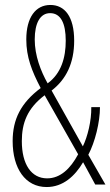

<svg xmlns="http://www.w3.org/2000/svg" viewBox="-20 -744 445 774"><path d="M183 -724C123 -724 86 -673 86 -585C86 -514 108 -458 144 -389C64 -329 31 -263 31 -175C31 -65 82 10 168 10C234 10 282 -34 315 -90L364 0H405L336 -120C363 -171 383 -251 383 -312H348C349 -257 333 -193 314 -154L188 -379C247 -424 279 -490 279 -580C279 -677 241 -724 183 -724ZM182 -691C225 -691 245 -650 245 -580C245 -512 227 -448 172 -408C144 -458 120 -520 120 -585C120 -651 142 -691 182 -691ZM160 -360 295 -122C264 -64 223 -25 170 -25C106 -25 68 -82 68 -175C68 -248 90 -307 160 -360Z"/></svg>

Font: Noto Sans Myanmar ExtraCondensed ExtraLight
Style: Regular
Weight: 200
Width: 2
Designer: Monotype Design Team
Foundry: Monotype Imaging Inc.
Version: Version 2.107